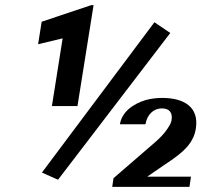

<svg xmlns="http://www.w3.org/2000/svg" viewBox="-20 -731 801 751"><path d="M129 -558 225 -581 183 -316H283L346 -711H337L143 -646ZM144 -56 207 -28 646 -602 584 -644ZM449 -245H549C555 -282 580 -307 613 -307C642 -307 656 -291 651 -261C650 -253 645 -242 634 -226C623 -210 608 -193 587 -175L424 -34L419 0H721L727 -40H556L617 -82C637 -96 655 -107 670 -119C704 -145 738 -176 746 -228C759 -311 702 -348 614 -348C591 -348 571 -345 551 -340C501 -325 457 -294 449 -245Z"/></svg>

Font: Aerodynamic
Style: Obl
Weight: 500
Designer: Google
Version: Version 2.000980; 2014